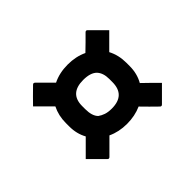

<svg xmlns="http://www.w3.org/2000/svg" viewBox="-96 -695 791 791"><g transform="rotate(-45 300.0 -299.5)"><path d="M133 -309Q133 -352 151 -388L86 -453Q113 -481 149 -516Q152 -519 155 -519Q158 -519 161 -516L222 -455Q260 -474 309 -474Q356 -474 394 -456Q410 -471 425.5 -486.5Q441 -502 455 -516Q458 -519 461 -519Q464 -519 467 -516Q483 -500 498.5 -484.5Q514 -469 530 -453Q515 -438 498.5 -421.5Q482 -405 466 -389Q485 -353 485 -308V-289Q485 -245 465 -210Q482 -194 498.5 -177.5Q515 -161 530 -146L467 -83Q464 -80 461 -80Q458 -80 455 -83Q440 -98 424 -113.5Q408 -129 393 -145Q355 -128 309 -128Q262 -128 224 -146L161 -83Q158 -80 155 -80Q152 -80 149 -83Q133 -99 117.5 -114.5Q102 -130 86 -146L152 -212Q133 -246 133 -289ZM230 -293Q230 -253 248 -235Q259 -227 273.5 -222Q288 -217 309 -217Q388 -217 388 -293V-311Q388 -346 370 -365Q351 -384 309 -384Q230 -384 230 -311Z"/></g></svg>

Font: Recursive Mn Lnr St SmB
Style: Italic
Weight: 600
Italic angle: -15°
Monospace: yes
Version: Version 1.079;hotconv 1.0.112;makeotfexe 2.5.65598; ttfautoh